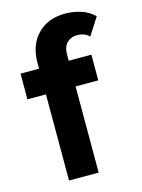

<svg xmlns="http://www.w3.org/2000/svg" viewBox="-106 -739 591 801"><g transform="rotate(-15 190.0 -338.5)"><path d="M219 0H91V-372H11V-483H91V-509Q91 -586 136 -631.5Q181 -677 254 -677Q289 -677 322.5 -666.5Q356 -656 380 -632L332 -557Q314 -577 279 -577Q253 -577 236 -560Q219 -543 219 -509V-483H317V-372H219Z"/></g></svg>

Font: UN Bangla
Style: Bold
Weight: 700
Designer: Desinged by Rajon, Unicode developed by Rashed (IMGN)
Version: Version 2.001;March 19, 2023;FontCreator 14.0.0.2901 64-bit